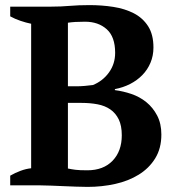

<svg xmlns="http://www.w3.org/2000/svg" viewBox="-20 -726 689 752"><path d="M20 0ZM20 0V-38Q39 -49 60.5 -57Q82 -65 102 -67V-633Q82 -637 60 -644.5Q38 -652 20 -662V-700H181Q219 -700 253 -703Q287 -706 331 -706Q379 -706 424 -699Q469 -692 504 -674Q539 -656 560 -623.5Q581 -591 581 -540Q581 -508 569.5 -480.5Q558 -453 537.5 -432Q517 -411 489.5 -397Q462 -383 430 -377V-373Q462 -369 494.5 -358Q527 -347 553 -326Q579 -305 595.5 -273.5Q612 -242 612 -199Q612 -145 588 -106Q564 -67 523.5 -42Q483 -17 431 -5.5Q379 6 323 6Q302 6 277 5Q252 4 227 3Q202 2 178.5 1Q155 0 139 0ZM322 -59Q385 -59 421 -96.5Q457 -134 457 -196Q457 -234 445 -258.5Q433 -283 412 -297.5Q391 -312 362 -317.5Q333 -323 299 -323H246V-66Q260 -63 275.5 -61Q291 -59 322 -59ZM278 -388Q295 -388 312 -389.5Q329 -391 344 -393Q383 -409 407 -442.5Q431 -476 431 -519Q431 -582 398 -611.5Q365 -641 313 -641Q291 -641 275 -640Q259 -639 246 -637V-388Z"/></svg>

Font: PT Serif
Style: Bold
Weight: 700
Designer: A.Korolkova, O.Umpeleva, V.Yefimov
Foundry: ParaType Ltd
Version: Version 1.000W OFL; ttfautohint (v1.6)